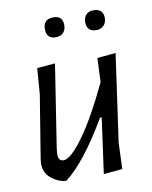

<svg xmlns="http://www.w3.org/2000/svg" viewBox="-76 -704 607 765"><g transform="rotate(-10 227.5 -321.0)"><path d="M192 -646Q230 -646 230 -608Q230 -589 219 -577.5Q208 -566 189 -566Q151 -566 151 -605Q151 -646 192 -646ZM354 -646Q394 -646 394 -608Q394 -589 382.5 -577.5Q371 -566 353 -566Q314 -566 314 -605Q314 -624 325 -635Q336 -646 354 -646ZM167 -464 115 -129 113 -108Q112 -78 134 -78Q163 -78 216 -151Q269 -224 333 -359L337 -456L412 -463L362 -109L358 -3L282 4L313 -220H306Q211 -57 131 4H120Q86 -4 64 -26Q42 -48 43 -82L44 -95L86 -353L94 -458Z"/></g></svg>

Font: Alegreya Sans
Style: Italic
Weight: 400
Italic angle: -7°
Designer: Juan Pablo del Peral
Foundry: Huerta Tipografica
Version: Version 2.007